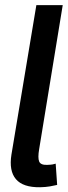

<svg xmlns="http://www.w3.org/2000/svg" viewBox="-20 -748 272 771"><path d="M126 -727.5H231.9L137.2 -148.9Q131.3 -114.3 137.2 -99.6Q143.1 -85 168.9 -85.9Q183.6 -86.4 190.7 -87.6Q197.8 -88.9 203.6 -90.8L209.5 -5.4Q197.3 -2.4 180.2 0.5Q163.1 3.4 141.1 3.9Q72.3 4.9 43.9 -28.6Q15.6 -62 25.9 -127Z"/></svg>

Font: Inter Tight Medium
Style: Italic
Weight: 500
Italic angle: -9.39999°
Designer: Rasmus Andersson
Foundry: rsms
Version: Version 3.004